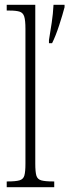

<svg xmlns="http://www.w3.org/2000/svg" viewBox="-20 -780 289 800"><path d="M8 0V-24H12Q45 -24 61 -28.5Q77 -33 81.5 -48.5Q86 -64 86 -98V-660Q86 -695 81 -711Q76 -727 61.5 -731.5Q47 -736 20 -736H8V-760H127V-98Q127 -64 131.5 -48.5Q136 -33 152 -28.5Q168 -24 201 -24H206V0ZM184 -613Q190 -649 195.5 -685.5Q201 -722 203 -760H249V-750Q241 -719 226.5 -674.5Q212 -630 197 -600H184Z"/></svg>

Font: Noto Serif Ethiopic ExtraCondensed ExtraLight
Style: Regular
Weight: 200
Width: 2
Designer: Monotype Design Team
Foundry: Monotype Imaging Inc.
Version: Version 2.102; ttfautohint (v1.8.4.7-5d5b)